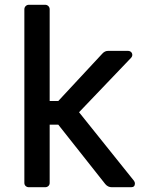

<svg xmlns="http://www.w3.org/2000/svg" viewBox="-20 -784 609 804"><path d="M101 0Q93 0 87.5 -5Q82 -10 82 -18V-745Q82 -753 87.5 -758.5Q93 -764 101 -764H169Q177 -764 182.5 -758.5Q188 -753 188 -745V-361H224L409 -560Q419 -571 433 -571H515Q524 -571 529 -566Q534 -561 534 -554Q534 -547 528 -541L311 -314L541 -27Q545 -21 545 -16Q545 0 529 0H448Q432 0 421 -13L224 -262H188V-18Q188 -10 182.5 -5Q177 0 169 0Z"/></svg>

Font: Miriam Libre SemiBold
Style: Regular
Weight: 600
Version: Version 2.000